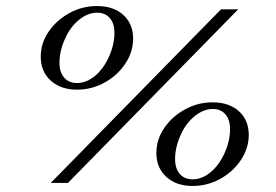

<svg xmlns="http://www.w3.org/2000/svg" viewBox="-20 -606 914 636"><path d="M148 0 712 -575H769L205 0ZM235 -309Q181 -309 148 -339Q115 -369 115 -418Q115 -463 141 -501Q167 -539 209.5 -562.5Q252 -586 301 -586Q356 -586 388.5 -556.5Q421 -527 421 -478Q421 -434 395 -395Q369 -356 326.5 -332.5Q284 -309 235 -309ZM235 -331Q266 -331 294 -354Q322 -377 340 -416Q359 -457 359 -497Q359 -529 343.5 -546.5Q328 -564 302 -564Q271 -564 242 -540.5Q213 -517 196 -479Q177 -438 177 -398Q177 -367 192.5 -349Q208 -331 235 -331ZM618 10Q564 10 531 -20Q498 -50 498 -99Q498 -144 524 -182Q550 -220 592.5 -243.5Q635 -267 684 -267Q739 -267 771.5 -237.5Q804 -208 804 -159Q804 -115 778 -76Q752 -37 709.5 -13.5Q667 10 618 10ZM618 -12Q649 -12 677 -35Q705 -58 723 -97Q742 -138 742 -178Q742 -210 726.5 -227.5Q711 -245 685 -245Q654 -245 625 -221.5Q596 -198 579 -160Q560 -119 560 -79Q560 -48 575.5 -30Q591 -12 618 -12Z"/></svg>

Font: Baskervville
Style: Italic
Weight: 400
Italic angle: -18°
Designer: ANRT
Foundry: ANRT
Version: Version 1.100